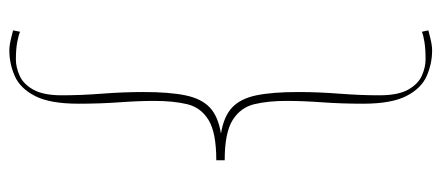

<svg xmlns="http://www.w3.org/2000/svg" viewBox="-287 -505 945 411"><g transform="rotate(90 185.5 -299.5)"><path d="M323 -308V-290Q264 -290 237 -273.5Q210 -257 203 -227.5Q196 -198 196 -158Q196 -124 199 -82.5Q202 -41 202 5Q202 66 185.5 98Q169 130 142.5 141.5Q116 153 88 153Q77 153 61 149Q45 145 45 145L48 130Q54 133 69.5 136Q85 139 107 139Q124 139 142 131Q160 123 172 101.5Q184 80 184 41Q184 0 180.5 -45.5Q177 -91 177 -134Q177 -189 184 -223.5Q191 -258 210 -276Q229 -294 266 -300Q229 -306 210 -324Q191 -342 184 -376Q177 -410 177 -465Q177 -508 180.5 -553Q184 -598 184 -639Q184 -679 172 -700.5Q160 -722 142 -730Q124 -738 107 -738Q85 -738 69.5 -735.5Q54 -733 48 -730L45 -744Q45 -744 61 -748Q77 -752 88 -752Q116 -752 142.5 -740.5Q169 -729 185.5 -697Q202 -665 202 -604Q202 -558 199 -516.5Q196 -475 196 -440Q196 -401 203 -371.5Q210 -342 237 -325Q264 -308 323 -308Z"/></g></svg>

Font: Lil Grotesk Thin
Style: Regular
Weight: 100
Designer: Bastien Sozeau
Foundry: NBR — Bastien Sozeau
Version: Version 3.003; ttfautohint (v1.8.4.7-5d5b);gftools[0.9.33]